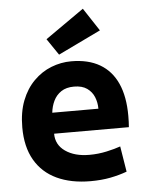

<svg xmlns="http://www.w3.org/2000/svg" viewBox="-55 -819 670 875"><g transform="rotate(-5 280.0 -381.0)"><path d="M324 12Q235 12 170 -18.5Q105 -49 70 -109.5Q35 -170 35 -259Q35 -329 55.5 -381.5Q76 -434 111.5 -469.5Q147 -505 191.5 -522.5Q236 -540 283 -540Q361 -540 414 -509Q467 -478 494 -418Q521 -358 521 -270Q521 -257 520.5 -242.5Q520 -228 519 -218H177Q177 -167 219.5 -137.5Q262 -108 329 -108Q370 -108 408.5 -116.5Q447 -125 472 -134L491 -17Q456 -4 415 4Q374 12 324 12ZM177 -314H388Q388 -342 378 -367Q368 -392 345.5 -408Q323 -424 286 -424Q250 -424 227 -408.5Q204 -393 192 -368Q180 -343 177 -314ZM231 -575 180 -650 357 -774 426 -669Z"/></g></svg>

Font: Ubuntu Sans Mono
Style: Regular
Weight: 400
Monospace: yes
Designer: Dalton Maag Ltd
Foundry: Dalton Maag Ltd
Version: Version 1.006